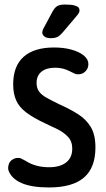

<svg xmlns="http://www.w3.org/2000/svg" viewBox="-20 -815 468 845"><path d="M183 -270Q207 -259 233.5 -246Q260 -233 279 -213Q298 -193 298 -161Q298 -121 271 -100Q244 -79 196 -79Q136 -79 93 -107Q77 -116 72 -118Q67 -120 59 -120Q46 -120 34.5 -112.5Q23 -105 19 -93Q14 -78 17 -66Q30 -29 74.5 -9.5Q119 10 195 10Q299 10 349.5 -33.5Q400 -77 400 -166Q400 -222 379.5 -256Q359 -290 323.5 -312.5Q288 -335 241 -356Q208 -372 185.5 -384.5Q163 -397 152 -412Q141 -427 141 -450Q141 -482 162.5 -499.5Q184 -517 223 -517Q257 -517 286 -502Q300 -495 306.5 -492Q313 -489 316.5 -488.5Q320 -488 325 -488Q343 -488 356 -501Q369 -514 369 -533Q369 -554 349 -570.5Q329 -587 295 -596.5Q261 -606 218 -606Q130 -606 84 -565Q38 -524 38 -444Q38 -403 51 -373.5Q64 -344 95.5 -320Q127 -296 183 -270ZM330 -769Q330 -777 325 -782.5Q320 -788 306 -791.5Q292 -795 265 -795Q243 -795 231.5 -788Q220 -781 209 -760L172 -691Q169 -686 167.5 -680.5Q166 -675 166 -672Q166 -662 175.5 -654.5Q185 -647 203 -647Q222 -647 233 -652.5Q244 -658 260 -677L320 -748Q330 -760 330 -769Z"/></svg>

Font: Beiruti SemiBold
Style: Regular
Weight: 600
Designer: Arlette Boutros
Foundry: Boutros
Version: Version 1.41